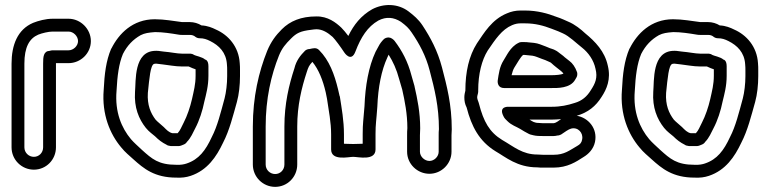

<svg xmlns="http://www.w3.org/2000/svg" viewBox="-20 -624 2999 748"><path d="M148 -50C148 -29 132 -13 112 -13C92 -13 75 -29 75 -50V-376C75 -440 94 -474 129 -489C144 -495 169 -501 185 -501H247C266 -501 284 -483 284 -464C284 -445 266 -428 247 -428H185C181 -428 177 -427 174 -426C149 -425 148 -402 148 -376ZM198 -50V-376V-378H247C294 -378 334 -416 334 -464C334 -511 294 -551 247 -551H185C158 -551 129 -543 109 -535C48 -509 25 -448 25 -376V-50C25 -2 64 37 112 37C160 37 198 -2 198 -50Z M736 -410C732 -413 726 -415 722 -415H689C670 -415 644 -421 618 -423C606 -424 600 -426 591 -426H587C500 -426 510 -308 506 -266C502 -205 521 -160 548 -126C561 -110 575 -101 584 -93C598 -79 611 -69 629 -60C631 -59 633 -57 635 -57L645 -55H650H677C680 -55 683 -56 686 -57L696 -61C701 -63 706 -67 708 -71C724 -87 732 -108 740 -123C757 -155 769 -193 776 -228C783 -257 792 -288 792 -329V-366C792 -391 779 -392 779 -392C769 -402 740 -407 736 -410ZM742 -354V-329C742 -295 735 -270 728 -238C721 -207 709 -172 696 -147C686 -128 683 -117 672 -105H652C638 -108 629 -118 618 -129C604 -142 594 -149 586 -158C567 -183 553 -215 556 -262C562 -320 566 -370 580 -375C581 -375 584 -376 587 -376H589C595 -375 605 -374 614 -373C634 -371 662 -365 689 -365H715C725 -360 736 -356 742 -354ZM757 -475C774 -475 785 -471 799 -464C833 -447 861 -420 864 -374C865 -365 865 -357 865 -350V-327C865 -298 861 -264 855 -241C840 -186 827 -132 805 -90C781 -38 755 -3 707 13C698 16 685 19 667 18C597 18 572 -5 533 -40C515 -57 502 -68 490 -82C454 -125 427 -187 434 -270C437 -328 443 -376 459 -414C476 -447 498 -470 528 -487C544 -495 558 -497 584 -499C614 -499 646 -494 676 -489C681 -488 684 -488 689 -488H719C728 -488 735 -486 742 -480C746 -477 752 -475 757 -475ZM583 -549C497 -549 443 -493 414 -435C414 -435 413 -435 413 -434C393 -387 387 -335 384 -274C376 -178 409 -101 452 -50C468 -30 485 -17 499 -4C540 33 582 68 667 68C688 69 705 67 723 61C788 39 823 -13 849 -68C874 -116 888 -174 903 -227C911 -256 915 -293 915 -327V-350C915 -359 915 -369 914 -378C910 -443 869 -488 821 -509C807 -516 788 -524 765 -525C752 -533 736 -538 719 -538H689C656 -542 621 -549 583 -549Z M1617 -124C1617 -186 1606 -239 1595 -287V-288L1583 -330C1569 -384 1546 -427 1517 -465C1512 -471 1503 -478 1494 -478H1493C1486 -478 1479 -475 1475 -471C1467 -463 1460 -454 1455 -444L1443 -422C1416 -364 1403 -290 1400 -210C1396 -155 1393 -146 1393 -102V-64C1382 -64 1371 -63 1356 -63C1341 -63 1327 -64 1320 -64V-100C1320 -155 1311 -202 1304 -248C1304 -249 1303 -250 1303 -250L1297 -276C1283 -334 1263 -389 1223 -429C1212 -440 1200 -436 1186 -433C1179 -433 1172 -430 1168 -426C1151 -409 1134 -388 1127 -358C1106 -294 1088 -220 1088 -131V17C1088 38 1072 54 1052 54C1032 54 1015 38 1015 17V-131C1015 -239 1036 -331 1067 -408C1079 -437 1092 -452 1114 -474C1135 -495 1150 -503 1193 -508C1201 -509 1206 -510 1213 -510C1236 -510 1257 -497 1276 -480C1286 -470 1308 -440 1321 -420C1321 -420 1348 -378 1365 -424C1386 -479 1412 -520 1454 -544C1485 -560 1514 -557 1542 -539C1562 -524 1572 -515 1584 -497C1614 -453 1639 -407 1654 -349C1673 -277 1690 -209 1690 -121C1689 -113 1689 -105 1689 -97V-33C1689 -14 1672 3 1653 3C1634 3 1616 -14 1616 -33V-97C1616 -105 1617 -114 1617 -124ZM1740 -120C1740 -217 1721 -288 1702 -361C1685 -426 1657 -478 1626 -525C1610 -549 1592 -564 1571 -580C1531 -610 1476 -612 1430 -588C1386 -563 1358 -527 1337 -484C1328 -496 1318 -508 1310 -516C1289 -536 1257 -561 1212 -560C1153 -560 1110 -542 1078 -510C1054 -486 1036 -462 1021 -426C988 -344 965 -246 965 -131V17C965 65 1004 104 1052 104C1100 104 1138 65 1138 17V-131C1138 -213 1155 -282 1175 -343C1181 -362 1184 -369 1197 -383C1221 -354 1238 -312 1249 -264L1254 -239C1261 -191 1270 -148 1270 -100V-42C1270 4 1338 -13 1356 -13C1375 -13 1443 4 1443 -42V-102C1443 -142 1446 -151 1450 -208C1453 -285 1466 -350 1489 -400L1494 -411C1511 -384 1525 -354 1535 -316L1547 -275C1557 -230 1567 -181 1567 -125C1566 -117 1566 -105 1566 -97V-33C1566 15 1606 53 1653 53C1700 53 1739 14 1739 -33V-97C1739 -104 1740 -112 1740 -120Z M1944 -281H2128C2150 -281 2202 -279 2221 -314C2225 -321 2229 -326 2229 -334V-335C2229 -338 2229 -341 2228 -343C2221 -363 2210 -378 2199 -386L2180 -401C2173 -408 2166 -412 2160 -417C2142 -432 2131 -433 2123 -436L2106 -443C2089 -449 2078 -455 2060 -457L2039 -459C2033 -460 2029 -460 2024 -460H2011C2007 -460 2003 -459 2000 -457C1967 -441 1953 -405 1942 -389C1926 -364 1923 -336 1919 -310C1918 -300 1921 -281 1944 -281ZM1973 -331C1976 -343 1979 -353 1984 -361C1996 -380 2008 -402 2018 -410H2024C2027 -410 2031 -409 2034 -409L2054 -407C2067 -405 2076 -400 2090 -395L2104 -390C2116 -385 2126 -380 2126 -380C2133 -373 2141 -367 2147 -362L2166 -347C2169 -344 2173 -341 2175 -337C2167 -333 2146 -331 2128 -331ZM2079 -145C2062 -145 2054 -151 2043 -158H2128C2141 -158 2154 -159 2166 -160C2156 -154 2149 -146 2137 -144H2095C2094 -144 2085 -145 2079 -145ZM2227 -173C2271 -186 2301 -210 2324 -247C2343 -276 2361 -315 2348 -368C2336 -424 2299 -462 2260 -494C2244 -509 2220 -529 2193 -540L2175 -548C2166 -552 2158 -555 2146 -559C2115 -571 2074 -583 2026 -583H2007C1989 -583 1971 -579 1955 -572C1896 -548 1866 -496 1838 -455C1807 -406 1793 -344 1793 -271C1791 -263 1789 -254 1789 -245C1789 -231 1791 -219 1798 -205C1817 -131 1847 -74 1910 -35C1950 -12 1995 28 2073 28C2080 29 2089 29 2095 29H2137C2191 29 2225 6 2253 -12C2273 -24 2292 -43 2298 -71C2309 -124 2271 -166 2227 -173ZM2074 -22C2015 -22 1983 -52 1936 -79C1887 -109 1864 -150 1846 -220C1844 -229 1839 -236 1839 -245C1839 -252 1843 -260 1843 -267V-272C1843 -336 1857 -390 1880 -427C1910 -471 1935 -509 1975 -526C1987 -531 1997 -533 2007 -533H2026C2065 -533 2098 -524 2129 -512C2138 -508 2146 -506 2155 -502L2173 -494C2198 -483 2225 -456 2248 -438C2272 -419 2293 -390 2300 -356C2309 -321 2299 -299 2282 -273C2267 -248 2247 -231 2219 -223C2191 -214 2165 -208 2128 -208H1963C1963 -208 1921 -212 1941 -172C1943 -168 1945 -164 1948 -161L1957 -152C1973 -136 1991 -131 2006 -122C2018 -114 2028 -109 2041 -102C2043 -101 2045 -100 2046 -100L2058 -97C2069 -94 2085 -94 2095 -94H2137C2142 -94 2147 -95 2151 -96C2157 -96 2162 -98 2166 -100C2181 -110 2194 -120 2205 -123C2232 -130 2253 -106 2248 -81C2246 -69 2241 -62 2228 -55C2198 -38 2179 -21 2137 -21H2095C2091 -21 2082 -22 2074 -22Z M2755 -410C2751 -413 2745 -415 2741 -415H2708C2689 -415 2663 -421 2637 -423C2625 -424 2619 -426 2610 -426H2606C2519 -426 2529 -308 2525 -266C2521 -205 2540 -160 2567 -126C2580 -110 2594 -101 2603 -93C2617 -79 2630 -69 2648 -60C2650 -59 2652 -57 2654 -57L2664 -55H2669H2696C2699 -55 2702 -56 2705 -57L2715 -61C2720 -63 2725 -67 2727 -71C2743 -87 2751 -108 2759 -123C2776 -155 2788 -193 2795 -228C2802 -257 2811 -288 2811 -329V-366C2811 -391 2798 -392 2798 -392C2788 -402 2759 -407 2755 -410ZM2761 -354V-329C2761 -295 2754 -270 2747 -238C2740 -207 2728 -172 2715 -147C2705 -128 2702 -117 2691 -105H2671C2657 -108 2648 -118 2637 -129C2623 -142 2613 -149 2605 -158C2586 -183 2572 -215 2575 -262C2581 -320 2585 -370 2599 -375C2600 -375 2603 -376 2606 -376H2608C2614 -375 2624 -374 2633 -373C2653 -371 2681 -365 2708 -365H2734C2744 -360 2755 -356 2761 -354ZM2776 -475C2793 -475 2804 -471 2818 -464C2852 -447 2880 -420 2883 -374C2884 -365 2884 -357 2884 -350V-327C2884 -298 2880 -264 2874 -241C2859 -186 2846 -132 2824 -90C2800 -38 2774 -3 2726 13C2717 16 2704 19 2686 18C2616 18 2591 -5 2552 -40C2534 -57 2521 -68 2509 -82C2473 -125 2446 -187 2453 -270C2456 -328 2462 -376 2478 -414C2495 -447 2517 -470 2547 -487C2563 -495 2577 -497 2603 -499C2633 -499 2665 -494 2695 -489C2700 -488 2703 -488 2708 -488H2738C2747 -488 2754 -486 2761 -480C2765 -477 2771 -475 2776 -475ZM2602 -549C2516 -549 2462 -493 2433 -435C2433 -435 2432 -435 2432 -434C2412 -387 2406 -335 2403 -274C2395 -178 2428 -101 2471 -50C2487 -30 2504 -17 2518 -4C2559 33 2601 68 2686 68C2707 69 2724 67 2742 61C2807 39 2842 -13 2868 -68C2893 -116 2907 -174 2922 -227C2930 -256 2934 -293 2934 -327V-350C2934 -359 2934 -369 2933 -378C2929 -443 2888 -488 2840 -509C2826 -516 2807 -524 2784 -525C2771 -533 2755 -538 2738 -538H2708C2675 -542 2640 -549 2602 -549Z"/></svg>

Font: Blanket
Style: BdOutline
Weight: 700
Foundry: Cannot Into Space Fonts
Version: Version 0.9